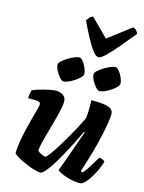

<svg xmlns="http://www.w3.org/2000/svg" viewBox="-142 -1071 867 1154"><g transform="rotate(15 291.0 -494.0)"><path d="M225 0Q208 0 180 -9Q152 -18 123 -31Q94 -44 74 -56.5Q54 -69 52 -75Q52 -106 58.5 -145.5Q65 -185 74.5 -225.5Q84 -266 94 -302Q104 -338 110.5 -362.5Q117 -387 117 -393Q117 -405 108.5 -409Q100 -413 86 -413H39Q39 -427 42 -441.5Q45 -456 47 -464Q61 -471 89.5 -479.5Q118 -488 146.5 -494Q175 -500 189 -500Q216 -500 235 -487.5Q254 -475 254 -448Q254 -429 246.5 -395Q239 -361 228 -320.5Q217 -280 205.5 -240Q194 -200 187 -169Q180 -138 180 -124Q189 -115 205.5 -107.5Q222 -100 230 -100Q236 -100 253 -122.5Q270 -145 292 -180.5Q314 -216 337 -255.5Q360 -295 378.5 -330.5Q397 -366 407 -387Q410 -412 410.5 -444Q411 -476 410 -500Q467 -500 496.5 -494.5Q526 -489 537 -477.5Q548 -466 548 -448Q548 -413 527.5 -316Q507 -219 459 -73L470 -66Q481 -76 494.5 -96Q508 -116 521.5 -139Q535 -162 545 -178Q554 -178 566.5 -173Q579 -168 581 -163Q576 -142 563.5 -114.5Q551 -87 535 -60.5Q519 -34 502.5 -17Q486 0 471 0Q440 0 408 -8Q376 -16 354 -26.5Q332 -37 329 -44L377 -177Q390 -215 402 -248.5Q414 -282 421 -301L416 -304Q400 -270 379.5 -229Q359 -188 336.5 -147.5Q314 -107 293 -73.5Q272 -40 254 -20Q236 0 225 0ZM442 -565Q432 -565 417.5 -581Q403 -597 392.5 -618Q382 -639 382 -654Q382 -664 396 -677Q410 -690 430 -702Q450 -714 469 -722Q488 -730 498 -730Q509 -730 522 -714Q535 -698 544 -677.5Q553 -657 553 -641Q553 -630 540 -617Q527 -604 508.5 -592Q490 -580 471.5 -572.5Q453 -565 442 -565ZM218 -565Q208 -565 193.5 -581Q179 -597 168.5 -618Q158 -639 158 -654Q158 -664 172 -677Q186 -690 205.5 -702Q225 -714 244.5 -722Q264 -730 274 -730Q285 -730 297.5 -714Q310 -698 319 -677Q328 -656 328 -641Q328 -630 315 -617Q302 -604 283.5 -592Q265 -580 247 -572.5Q229 -565 218 -565ZM383 -760Q368 -760 347 -787Q326 -814 302.5 -858.5Q279 -903 254 -955Q262 -966 269.5 -975Q277 -984 290 -988L398 -880L540 -988Q553 -984 561 -974.5Q569 -965 572 -956Q530 -904 492 -859Q454 -814 426 -787Q398 -760 383 -760Z"/></g></svg>

Font: Texturina Black
Style: Italic
Weight: 900
Italic angle: -11°
Designer: Guillermo Torres Carreño
Foundry: Omnibus-Type
Version: Version 1.002; ttfautohint (v1.8.3)